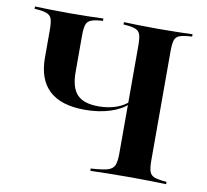

<svg xmlns="http://www.w3.org/2000/svg" viewBox="-68 -645 777 720"><g transform="rotate(10 320.5 -285.5)"><path d="M320.2 0V-8.9Q362.1 -11.3 382.7 -16.9Q403.2 -22.6 409.7 -37.5Q416.1 -52.4 416.1 -82.3V-492.7Q416.1 -521.8 411.7 -535.5Q407.3 -549.2 392.7 -554.8Q378.2 -560.5 347.6 -562.1V-571Q366.9 -570.2 400.8 -569.4Q434.7 -568.5 478.2 -568.5Q522.6 -568.5 556 -569.4Q589.5 -570.2 608.9 -571V-562.1Q577.4 -560.5 562.5 -555.2Q547.6 -550 543.1 -535.9Q538.7 -521.8 538.7 -492.7V-78.2Q538.7 -50 543.5 -35.9Q548.4 -21.8 563.3 -16.5Q578.2 -11.3 608.9 -8.9V0Q584.7 -0.8 549.6 -1.6Q514.5 -2.4 471 -2.4Q423.4 -2.4 384.3 -1.6Q345.2 -0.8 320.2 0ZM259.7 -221.8Q169.4 -221.8 124.2 -263.7Q79 -305.6 79 -388.7V-492.7Q79 -521.8 74.6 -535.5Q70.2 -549.2 55.2 -554.8Q40.3 -560.5 8.9 -562.1V-571Q27.4 -570.2 61.7 -569.4Q96 -568.5 141.1 -568.5Q183.1 -568.5 216.5 -569.4Q250 -570.2 269.4 -571V-562.1Q239.5 -560.5 225 -554.8Q210.5 -549.2 206 -535.1Q201.6 -521 201.6 -492.7V-355.6Q201.6 -296 226.6 -269.8Q251.6 -243.5 308.1 -243.5Q343.5 -243.5 373.8 -253.6Q404 -263.7 423.4 -283.1V-274.2Q400 -250 356.5 -235.9Q312.9 -221.8 259.7 -221.8Z"/></g></svg>

Font: Playfair 144pt
Style: Bold
Weight: 700
Version: Version 2.001;gftools[0.9.30]